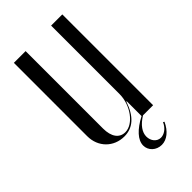

<svg xmlns="http://www.w3.org/2000/svg" viewBox="-200 -551 740 740"><g transform="rotate(-45 169.5 -181.5)"><path d="M237 -83H239V-2C191 23 163 53 163 83C163 110 186 132 216 132C244 132 270 111 286 76L281 73C270 98 250 110 233 110C212 110 196 91 196 67C196 44 212 20 245 0H300V-495H239V-122C239 -61 195 -2 151 -2C119 -2 100 -28 100 -73V-495H36V-95C36 -36 79 7 137 7C184 7 217 -23 237 -83Z"/></g></svg>

Font: Moniqa Display
Style: Regular
Weight: 400
Designer: Rajesh Rajput
Foundry: Rajesh Rajput
Version: Version 1.000